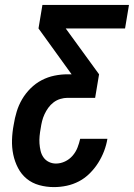

<svg xmlns="http://www.w3.org/2000/svg" viewBox="-20 -755 546 783"><path d="M200 8Q169 8 140 0Q111 -8 89 -26Q67 -44 53.5 -70Q40 -96 34 -125Q28 -154 29 -185Q30 -216 36 -247Q40 -273 48 -299.5Q56 -326 70 -350Q84 -374 104.5 -394.5Q125 -415 150 -428Q175 -441 202 -446.5Q229 -452 255 -452H272L137 -639L153 -735H506L490 -639H248L384 -452L368 -356H255Q241 -356 226 -351.5Q211 -347 198.5 -337.5Q186 -328 177 -315.5Q168 -303 161.5 -289Q155 -275 151.5 -260.5Q148 -246 146 -232Q143 -216 141.5 -200.5Q140 -185 141 -170Q142 -155 145.5 -140Q149 -125 157.5 -113Q166 -101 179.5 -94.5Q193 -88 208 -88Q227 -88 245 -96.5Q263 -105 276 -120Q289 -135 296 -153Q303 -171 307 -189H418Q414 -164 404.5 -139Q395 -114 380.5 -91Q366 -68 346 -48Q326 -28 302 -15.5Q278 -3 252 2.5Q226 8 200 8Z"/></svg>

Font: Iosevka Term Curly Oblique
Style: Bold
Weight: 700
Italic angle: -9°
Designer: Belleve Invis
Foundry: Belleve Invis
Version: Version 32.3.0